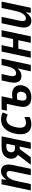

<svg xmlns="http://www.w3.org/2000/svg" viewBox="1462 -2054 602 3565"><g transform="rotate(-90 1762.5 -271.0)"><path d="M9 0H128L182 -254C207 -372 254 -450 319 -450C373 -450 377 -402 363 -338L292 0H411L482 -337C508 -458 479 -552 366 -552C302 -552 253 -518 211 -454H208L218 -543H124Z M486 0H626L779 -207H825L781 0H900L1014 -542H817C697 -542 622 -492 602 -399C587 -329 614 -269 671 -240ZM794 -293C733 -293 710 -333 720 -384C730 -430 764 -453 812 -453H877L844 -293Z M1239 10C1287 10 1335 -2 1373 -21V-118C1334 -99 1295 -89 1263 -89C1184 -89 1157 -156 1184 -280C1206 -384 1252 -453 1330 -453C1362 -453 1393 -442 1419 -428L1458 -521C1420 -541 1375 -552 1324 -552C1186 -552 1098 -449 1064 -291C1025 -106 1088 10 1239 10Z M1735 10C1859 10 1936 -45 1959 -150C1981 -259 1926 -347 1797 -347C1770 -347 1741 -344 1714 -339L1758 -542H1511L1490 -445H1617L1570 -224C1536 -68 1595 10 1735 10ZM1685 -204 1695 -250C1718 -255 1745 -258 1767 -258C1825 -258 1852 -223 1840 -160C1828 -104 1797 -79 1747 -79C1685 -79 1666 -117 1685 -204Z M2221 0H2341L2456 -542H2337L2319 -457C2291 -327 2245 -273 2186 -273C2123 -273 2126 -329 2139 -393L2171 -542H2052L2020 -391C1994 -271 2017 -173 2135 -173C2193 -173 2240 -201 2274 -244H2277C2269 -219 2261 -187 2255 -158Z M2473 0H2592L2641 -231H2799L2750 0H2870L2985 -542H2866L2820 -328H2662L2707 -542H2588Z M3157 10C3223 10 3268 -24 3312 -88H3316L3308 0H3401L3516 -542H3397L3343 -288C3317 -164 3266 -90 3204 -90C3153 -90 3147 -138 3162 -210L3233 -542H3114L3044 -215C3013 -71 3053 10 3157 10Z"/></g></svg>

Font: Noto Sans SemiCondensed SemiBold
Style: Italic
Weight: 600
Width: 4
Italic angle: -12°
Designer: Monotype Design Team
Foundry: Monotype Imaging Inc.
Version: Version 2.013